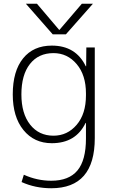

<svg xmlns="http://www.w3.org/2000/svg" viewBox="-20 -773 603 1023"><path d="M297 -614 416 -753H475L331 -590H261L118 -753H177L295 -614ZM265 -50Q339 -50 388.5 -108Q438 -166 438 -265V-275Q438 -373 388.5 -431.5Q339 -490 265 -490Q185 -490 139.5 -432Q94 -374 94 -270Q94 -168 140.5 -109Q187 -50 265 -50ZM48 -270Q48 -394 103 -462Q158 -530 256 -530Q384 -530 437 -420H439L440 -520H485V-37Q485 230 253 230Q168 230 95 197L107 158Q178 190 253 190Q347 190 392.5 135.5Q438 81 438 -35V-118H436Q384 -10 256 -10Q162 -10 105 -80Q48 -150 48 -270Z"/></svg>

Font: M PLUS 1p Light
Style: Regular
Weight: 300
Version: Version 1.061